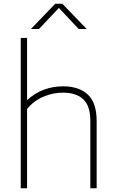

<svg xmlns="http://www.w3.org/2000/svg" viewBox="-20 -1012 623 1032"><path d="M91.5 -808H125.5V-476H128.5Q166.5 -511.5 215.5 -529.8Q264.5 -548 319.5 -548Q404.5 -548 452 -503.8Q499.5 -459.5 499.5 -362V0H465.5V-361.5Q465.5 -443.5 427.2 -478.8Q389 -514 318 -514Q265 -514 213.8 -492.5Q162.5 -471 125.5 -426.5V0H91.5ZM446 -856H403L296.5 -969.5L189.5 -856H146L277 -992H315Z"/></svg>

Font: Encode Sans Semi Expanded Thin
Style: Regular
Weight: 250
Width: 6
Designer: Multiple Designers
Foundry: Impallari Type
Version: Version 2.000